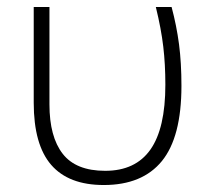

<svg xmlns="http://www.w3.org/2000/svg" viewBox="-20 -513 593 542"><path d="M272.9 9.3Q173.8 9.3 124.5 -47.6Q75.2 -104.5 75.2 -223.1V-493.2H119.6V-218.3Q119.6 -127 157 -78.9Q194.3 -30.8 276.9 -30.8Q362.3 -30.8 404.5 -90.6Q446.8 -150.4 446.8 -273.9Q446.8 -331.5 440.9 -381.3Q435.1 -431.2 419.9 -493.2H464.4Q478.5 -440.4 485.4 -387.9Q492.2 -335.4 492.2 -270.5Q492.2 -126 437 -58.3Q381.8 9.3 272.9 9.3Z"/></svg>

Font: Bpm'online Open Sans Light
Style: Regular
Weight: 300
Foundry: Ascender Corporation
Version: Version 1.10